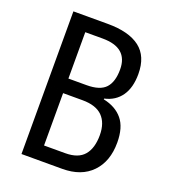

<svg xmlns="http://www.w3.org/2000/svg" viewBox="-132 -875 793 903"><g transform="rotate(20 264.5 -423.0)"><path d="M252 -780Q358 -780 413 -738Q468 -696 468 -607Q468 -539 439 -497.5Q410 -456 356 -444V-440Q418 -427 451.5 -386.5Q485 -346 485 -270Q485 -176 432 -121Q379 -66 284 -66H80V-780ZM257 -475Q324 -475 352 -505.5Q380 -536 380 -598Q380 -707 253 -707H166V-475ZM166 -402V-140H272Q337 -140 366.5 -175Q396 -210 396 -275Q396 -336 363.5 -369Q331 -402 263 -402Z"/></g></svg>

Font: Noto Sans Malayalam UI Condensed
Style: Regular
Weight: 400
Width: 3
Designer: Jelle Bosma - Monotype Design Team
Foundry: Monotype Imaging Inc.
Version: Version 2.104; ttfautohint (v1.8.4.7-5d5b)